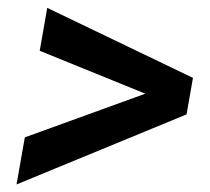

<svg xmlns="http://www.w3.org/2000/svg" viewBox="-20 -556 545 498"><path d="M102.5 -535.6 480.5 -354 463.9 -259.3 22.9 -77.6 44.4 -199.7 356.9 -313 83 -424.3Z"/></svg>

Font: Mardoto Medium
Style: Italic
Weight: 500
Italic angle: -12°
Designer: Christian Robertson, Vahan Hovhannisyan
Foundry: Google
Version: Version 1.000